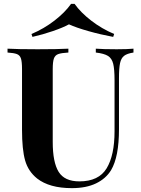

<svg xmlns="http://www.w3.org/2000/svg" viewBox="-20 -960 729 994"><path d="M671 -688Q638 -683 622.5 -671Q607 -659 601.5 -633Q596 -607 596 -556V-291Q596 -148 555 -79Q528 -35 477 -10.5Q426 14 352 14Q236 14 172 -36Q126 -73 110 -129.5Q94 -186 94 -288V-602Q94 -640 88.5 -657Q83 -674 67.5 -680Q52 -686 19 -688V-708Q70 -705 175 -705Q279 -705 334 -708V-688Q298 -686 281.5 -680Q265 -674 259 -657Q253 -640 253 -602V-225Q253 -120 283.5 -70.5Q314 -21 391 -21Q491 -21 532 -88.5Q573 -156 573 -280V-544Q573 -602 566 -630Q559 -658 539 -670.5Q519 -683 476 -688V-708Q514 -705 584 -705Q640 -705 671 -708ZM571 -784 566 -769Q501 -781 437.5 -799Q374 -817 337 -834Q306 -817 253.5 -799Q201 -781 148 -769L143 -784Q207 -811 261.5 -853Q316 -895 348 -940H366Q398 -895 452.5 -853Q507 -811 571 -784Z"/></svg>

Font: Playfair Display SC
Style: Bold
Weight: 700
Designer: Claus Eggers Sørensen
Foundry: Claus Eggers Sørensen
Version: Version 1.200; ttfautohint (v1.6)